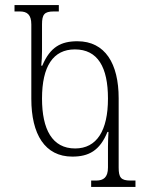

<svg xmlns="http://www.w3.org/2000/svg" viewBox="-20 -734 566 754"><path d="M338 0H512V-25H492C455 -25 446 -37 446 -76V-348C446 -484 393 -572 284 -572C220 -572 177 -550 146 -476H142C144 -497 145 -512 145 -533V-638C145 -677 154 -689 191 -689H211V-714H37V-689H58C86 -689 103 -677 103 -638V-346C103 -207 156 -119 264 -119C328 -119 372 -142 402 -216H406C405 -194 404 -180 404 -158V-76C404 -37 386 -25 358 -25H338ZM275 -151C185 -151 145 -226 145 -347C145 -474 189 -540 274 -540C364 -540 404 -470 404 -347C404 -221 360 -151 275 -151Z"/></svg>

Font: Noto Serif Georgian ExtraCondensed ExtraLight
Style: Regular
Weight: 200
Width: 2
Designer: Monotype Design Team, Akaki Razmadze
Foundry: Google LLC
Version: Version 2.003